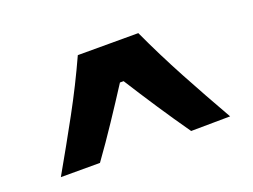

<svg xmlns="http://www.w3.org/2000/svg" viewBox="-66 -894 826 626"><g transform="rotate(-20 347.0 -581.5)"><path d="M505.4 -401.9Q465.3 -459 427.7 -515.9Q390.1 -572.8 354 -629.9H341.3Q305.2 -573.7 267.8 -517.6Q230.5 -461.4 190.4 -405.8H54.7Q105.5 -494.6 153.8 -583Q202.1 -671.4 242.7 -760.7H452.6Q493.7 -671.4 542 -581.8Q590.3 -492.2 641.1 -403.3Z"/></g></svg>

Font: Pinar-DS2-FD Bold
Style: Regular
Weight: 700
Designer: Amin Abedi
Version: Version 3.000